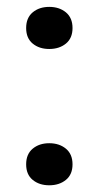

<svg xmlns="http://www.w3.org/2000/svg" viewBox="-20 -534 290 566"><path d="M125.2 12.2Q95.7 12.2 76.4 -3.7Q57.1 -19.5 57.1 -49.6Q57.1 -79.6 76.4 -95.7Q95.7 -111.8 125.2 -111.8Q154.8 -111.8 174.3 -95.7Q193.8 -79.6 193.8 -49.6Q193.8 -19.5 174.3 -3.7Q154.8 12.2 125.2 12.2ZM125.2 -389.6Q95.7 -389.6 76.4 -405.5Q57.1 -421.4 57.1 -451.4Q57.1 -481.4 76.4 -497.6Q95.7 -513.7 125.2 -513.7Q154.8 -513.7 174.3 -497.6Q193.8 -481.4 193.8 -451.4Q193.8 -421.4 174.3 -405.5Q154.8 -389.6 125.2 -389.6Z"/></svg>

Font: Inder
Style: Regular
Weight: 400
Designer: Irina Smirnova
Foundry: Irina Smirnova
Version: Version 1.001